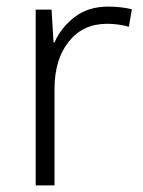

<svg xmlns="http://www.w3.org/2000/svg" viewBox="-20 -561 434 581"><path d="M307 -541Q346 -541 379 -533L370 -480Q338 -489 304 -489Q231 -489 188 -435Q145 -381 145 -292V0H88V-532H136L142 -433H145Q165 -478 206 -509.5Q247 -541 307 -541Z"/></svg>

Font: Noto Sans Sinhala Light
Style: Regular
Weight: 300
Designer: Jelle Bosma - Monotype Design Team
Foundry: Monotype Imaging Inc.
Version: Version 2.006; ttfautohint (v1.8.4.7-5d5b)